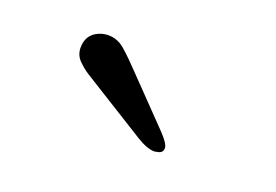

<svg xmlns="http://www.w3.org/2000/svg" viewBox="-45 -821 590 410"><g transform="rotate(20 250.0 -616.0)"><path d="M281.7 -531.7 134.3 -623.5Q122.6 -630.9 110.8 -642.6Q99.1 -654.3 99.1 -671.4Q99.1 -700.7 125 -711.9Q135.7 -716.3 147 -716.3Q161.1 -716.3 174.8 -708.5Q188 -700.2 219.7 -667Q251.5 -633.8 263.7 -621.6L322.3 -561Q341.8 -540.5 341.8 -530.8Q341.8 -519 328.1 -517.6Q326.2 -516.6 322.3 -516.6Q306.2 -516.6 281.7 -531.7Z"/></g></svg>

Font: Caudex
Style: Bold
Weight: 700
Version: Version 1.01